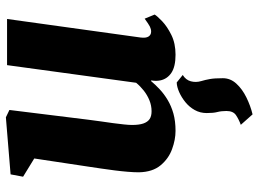

<svg xmlns="http://www.w3.org/2000/svg" viewBox="-133 -474 879 653"><g transform="rotate(-90 306.5 -147.5)"><path d="M352.5 14 378 34.5Q361 45 356.5 62Q352 79 357 96.5Q361.5 111.5 364.2 127Q367 142.5 367 171Q367 197 348.2 217.2Q329.5 237.5 301.2 251.2Q273 265 244 272L208.5 232Q227.5 225 241.5 215.5Q255.5 206 255.5 183Q255.5 165.5 252 152.2Q248.5 139 248.5 116Q248.5 93.5 258.8 75.2Q269 57 285.2 43.8Q301.5 30.5 319.5 22.5Q337.5 14.5 352.5 14ZM188 10Q158 10 125.8 -1.8Q93.5 -13.5 70.8 -40.8Q48 -68 47 -114.5Q47 -132 48.8 -153Q50.5 -174 53.5 -197.2Q56.5 -220.5 60 -244.5Q63.5 -268.5 67 -291.5L94 -470.5L32 -508.5L40 -551L234 -567L259 -555L226 -288Q223.5 -266.5 220.2 -244.5Q217 -222.5 214.2 -202.2Q211.5 -182 209.8 -165.5Q208 -149 208 -138Q208 -114 213 -99.5Q218 -85 228 -78.2Q238 -71.5 254.5 -71.5Q274 -71.5 291.8 -78.8Q309.5 -86 324.8 -98Q340 -110 351.5 -124L411.5 -563H568.5L505.5 -109.5Q503 -90.5 508.8 -81.8Q514.5 -73 525.5 -73Q534 -73 542.5 -77.2Q551 -81.5 569.5 -95L583.5 -61Q578.5 -52.5 560.8 -35.5Q543 -18.5 514.2 -4.2Q485.5 10 447 10Q406.5 10 385.5 -4Q364.5 -18 359.5 -42Q359 -45 358.5 -48.8Q358 -52.5 358 -56.5Q358 -60.5 358.5 -64.8Q359 -69 359.5 -72.5L357.5 -73.5Q345 -58.5 329.2 -43.8Q313.5 -29 293 -16.8Q272.5 -4.5 246.8 2.8Q221 10 188 10Z"/></g></svg>

Font: Merriweather 20pt Black
Style: Italic
Weight: 900
Italic angle: -7.8°
Version: Version 2.101